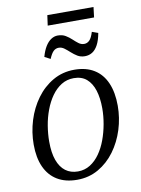

<svg xmlns="http://www.w3.org/2000/svg" viewBox="-94 -923 734 997"><g transform="rotate(-10 272.5 -424.5)"><path d="M315 -555.5Q376.5 -555.5 419 -529.2Q461.5 -503 483.2 -453Q505 -403 505 -332.5Q505 -268.5 485.8 -207.2Q466.5 -146 430.5 -97Q394.5 -48 344 -19Q293.5 10 231.5 10Q170 10 127.2 -15.8Q84.5 -41.5 62.2 -90.5Q40 -139.5 40 -208.5Q40 -274 59.2 -336Q78.5 -398 114.8 -447.5Q151 -497 201.8 -526.2Q252.5 -555.5 315 -555.5ZM304.5 -513Q268 -513 238.8 -494.8Q209.5 -476.5 187.5 -445.5Q165.5 -414.5 150.8 -375.2Q136 -336 129 -293.2Q122 -250.5 122 -210Q122 -151.5 136.2 -112Q150.5 -72.5 177.5 -52.2Q204.5 -32 243 -32Q278.5 -32 307.5 -50.2Q336.5 -68.5 358.2 -99.5Q380 -130.5 394.2 -169.5Q408.5 -208.5 416 -250.8Q423.5 -293 423.5 -333Q423.5 -387.5 410.8 -427.8Q398 -468 372 -490.5Q346 -513 304.5 -513ZM173.5 -648Q182.5 -680.5 195.8 -702Q209 -723.5 225.8 -734.5Q242.5 -745.5 261 -745.5Q285 -745.5 302 -735.2Q319 -725 332.8 -712Q346.5 -699 360 -688.8Q373.5 -678.5 389.5 -678.5Q405.5 -678.5 417.5 -690.5Q429.5 -702.5 439 -733.5L471 -722Q464 -683.5 451.2 -660Q438.5 -636.5 421.2 -625.8Q404 -615 382 -615Q360 -615 343.2 -625.2Q326.5 -635.5 312.2 -648.5Q298 -661.5 284.2 -671.8Q270.5 -682 255 -682Q239 -682 227.2 -670.8Q215.5 -659.5 204 -632ZM226.5 -859H470L463.5 -805H219Z"/></g></svg>

Font: Merriweather 48pt Light
Style: Italic
Weight: 300
Italic angle: -7.8°
Version: Version 2.101